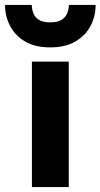

<svg xmlns="http://www.w3.org/2000/svg" viewBox="-54 -762 409 782"><path d="M76 0V-511H226V0ZM150.5 -569Q89 -569 48.2 -593Q7.5 -617 -13 -656.5Q-33.5 -696 -33.5 -742H75.5Q75.5 -727 81 -710.5Q86.5 -694 102.5 -682.5Q118.5 -671 150.5 -671Q182.5 -671 198.8 -682.5Q215 -694 220.8 -710.5Q226.5 -727 226.5 -742H335.5Q335.5 -696 314.8 -656.5Q294 -617 253 -593Q212 -569 150.5 -569Z"/></svg>

Font: Overpass Black
Style: Regular
Weight: 900
Designer: Delve Withrington, Dave Bailey, Thomas Jockin
Foundry: Delve Fonts LLC
Version: Version 4.000; ttfautohint (v1.8.3)